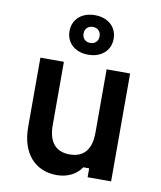

<svg xmlns="http://www.w3.org/2000/svg" viewBox="-97 -967 893 1062"><g transform="rotate(10 350.0 -436.0)"><path d="M597 -606H465V-250C465 -156 424 -107 345 -107C266 -107 225 -156 225 -250V-606H93V-216C93 -72 170 18 294 18C353 18 404 -7 432 -50H465V0H597ZM226 -779C226 -713 276 -668 350 -668C424 -668 474 -713 474 -779C474 -845 424 -890 350 -890C276 -890 226 -845 226 -779ZM305 -779C305 -806 323 -824 350 -824C377 -824 395 -806 395 -779C395 -752 377 -734 350 -734C323 -734 305 -752 305 -779Z"/></g></svg>

Font: Martian Mono Std Md
Style: Regular
Weight: 500
Monospace: yes
Designer: Roman Shamin
Foundry: Evil Martians
Version: Version 1.000